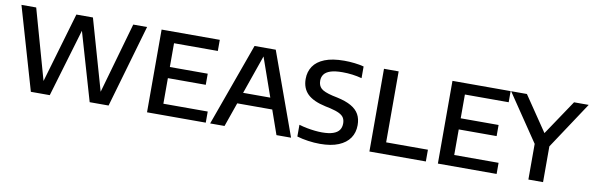

<svg xmlns="http://www.w3.org/2000/svg" viewBox="-45 -977 4194 1360"><g transform="rotate(10 2052.0 -297.0)"><path d="M197 0 24.5 -595H130.5L285 -45H258.5L419.5 -595H538.5L695.5 -45H672L828.5 -595H928L756 0H620L464.5 -535.5H492L333 0Z M1032.5 0V-595H1451V-515H1136V-80H1455V0ZM1096.5 -264V-344H1408.5V-264Z M1486.5 0 1701 -595H1853.5L2068.5 0H1963.5L1770 -551.5H1783L1590 0ZM1617 -173.5 1640 -254H1914L1937 -173.5Z M2277 7.5Q2235 7.5 2191.5 1.2Q2148 -5 2111 -16V-100.5Q2139 -92 2168 -86.5Q2197 -81 2224.8 -78Q2252.5 -75 2277 -75Q2326 -75 2356.5 -85.5Q2387 -96 2400.8 -115.5Q2414.5 -135 2414.5 -163Q2414.5 -186.5 2405 -203Q2395.5 -219.5 2371.8 -231.5Q2348 -243.5 2305.5 -253.5L2270 -261Q2180 -280.5 2139 -321Q2098 -361.5 2098 -428.5Q2098 -480 2124.2 -519.2Q2150.5 -558.5 2205.5 -580.5Q2260.5 -602.5 2346 -602.5Q2383 -602.5 2420 -598.2Q2457 -594 2487 -586V-502Q2453.5 -511 2418.5 -515.5Q2383.5 -520 2348 -520Q2294 -520 2262 -509.5Q2230 -499 2215.8 -479.8Q2201.5 -460.5 2201.5 -434Q2201.5 -398.5 2223 -378.8Q2244.5 -359 2305.5 -344.5L2341 -337Q2403.5 -323.5 2442.2 -301.5Q2481 -279.5 2499.2 -247Q2517.5 -214.5 2517.5 -169Q2517.5 -115.5 2490.5 -76Q2463.5 -36.5 2410 -14.5Q2356.5 7.5 2277 7.5Z M2632 0V-595H2737.5V-84.5H3038V0Z M3124.5 0V-595H3543V-515H3228V-80H3547V0ZM3188.5 -264V-344H3500.5V-264Z M3775.5 0V-298.5L3797.5 -224L3546.5 -595H3660L3846.5 -320H3814.5L3999 -595H4104.5L3859 -224L3881 -297.5V0Z"/></g></svg>

Font: Encode Sans SC Condensed Thin Medium
Style: Regular
Weight: 500
Version: Version 3.002